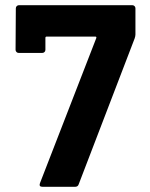

<svg xmlns="http://www.w3.org/2000/svg" viewBox="-20 -720 580 740"><path d="M134 -14 351 -573Q353 -579 347 -579H160Q155 -579 155 -574V-528Q155 -523 151.5 -519.5Q148 -516 143 -516H52Q47 -516 43.5 -519.5Q40 -523 40 -528L41 -688Q41 -693 44.5 -696.5Q48 -700 53 -700H490Q495 -700 498.5 -696.5Q502 -693 502 -688V-587Q502 -581 499 -572L283 -9Q280 0 269 0H144Q129 0 134 -14Z"/></svg>

Font: Amber EN
Style: Bold
Weight: 700
Designer: Jeremy Tribby
Foundry: Tribby Type
Version: Version 1.408 November 24, 2021